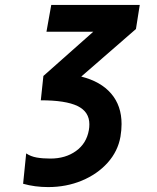

<svg xmlns="http://www.w3.org/2000/svg" viewBox="-20 -745 640 781"><path d="M188.5 -725H548.5L533 -627L310.5 -433.5Q390 -413.5 432.2 -364.2Q474.5 -315 474.5 -240.5Q474.5 -216 470 -189Q459.5 -129.5 417.8 -83Q376 -36.5 312.8 -10.2Q249.5 16 176 16Q122 16 74 2.5L86.5 -121Q105 -108.5 129.5 -104.2Q154 -100 185 -100Q246.5 -100 289.2 -130.8Q332 -161.5 341.5 -216Q343.5 -226.5 343.5 -239.5Q343.5 -290.5 295.2 -313.8Q247 -337 146 -337L156.5 -436L359.5 -616H169Z"/></svg>

Font: JuliaMono Black
Style: Italic
Weight: 900
Italic angle: -9°
Monospace: yes
Designer: cormullion
Foundry: corm
Version: Version 0.057; ttfautohint (v1.8.4)